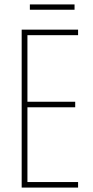

<svg xmlns="http://www.w3.org/2000/svg" viewBox="-20 -848 421 868"><path d="M333 0H78V-714H333V-689H104V-388H320V-363H104V-25H333ZM317 -828V-804H115V-828Z"/></svg>

Font: Noto Sans Lao UI ExtCond Thin
Style: Regular
Weight: 100
Width: 2
Designer: Monotype Design Team
Foundry: Monotype Imaging Inc.
Version: Version 2.000; ttfautohint (v1.8.4.7-5d5b)